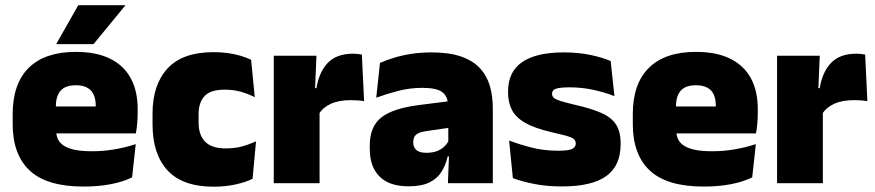

<svg xmlns="http://www.w3.org/2000/svg" viewBox="-20 -708 3382 742"><path d="M303 13Q161.5 13 95.2 -48.5Q29 -110 29 -228.5V-267Q29 -384.5 91.2 -446Q153.5 -507.5 273 -507.5Q352.5 -507.5 405.5 -481.2Q458.5 -455 485.2 -405.8Q512 -356.5 512 -287V-271.5Q512 -251.5 510.2 -230.8Q508.5 -210 505 -192.5H346.5Q348.5 -223 349.2 -250Q350 -277 350 -298.5Q350 -324.5 342 -342.2Q334 -360 317 -369.2Q300 -378.5 273 -378.5Q232.5 -378.5 214.2 -357.5Q196 -336.5 196 -298V-253.5L197 -234.5V-203.5Q197 -188 202.5 -173.5Q208 -159 222.8 -147.8Q237.5 -136.5 264.8 -130Q292 -123.5 335.5 -123.5Q380 -123.5 422.5 -130.8Q465 -138 504.5 -151L490.5 -22.5Q456 -5.5 408.2 3.8Q360.5 13 303 13ZM122.5 -192.5V-296.5H469.5V-192.5ZM282.5 -688H463.5V-686L341.5 -537.5H198V-539Z M806 13.5Q685.5 13.5 627.5 -49.5Q569.5 -112.5 569.5 -227V-269.5Q569.5 -380.5 627.5 -443.5Q685.5 -506.5 805.5 -506.5Q835 -506.5 861.5 -502.8Q888 -499 910.5 -492.2Q933 -485.5 950.5 -477L964.5 -332.5Q940 -345 911.5 -353.2Q883 -361.5 848 -361.5Q794 -361.5 770.8 -337Q747.5 -312.5 747.5 -266.5V-234Q747.5 -186 773 -160.2Q798.5 -134.5 853 -134.5Q887 -134.5 914.8 -142Q942.5 -149.5 969.5 -162L956 -17Q928.5 -3.5 889.5 5Q850.5 13.5 806 13.5Z M1212.5 -267.5 1161.5 -367.5H1203Q1213 -430 1247 -465.2Q1281 -500.5 1344.5 -500.5Q1354 -500.5 1362.2 -499.5Q1370.5 -498.5 1378.5 -497L1387 -317Q1377 -319 1363.2 -320Q1349.5 -321 1336.5 -321Q1289.5 -321 1258.5 -306.8Q1227.5 -292.5 1212.5 -267.5ZM1038 0V-492.5H1203L1196 -329.5H1215V0Z M1711 0 1716 -126 1712.5 -130.5V-283.5L1711 -301.5Q1711 -336 1688.8 -352.2Q1666.5 -368.5 1613 -368.5Q1564.5 -368.5 1519.8 -357Q1475 -345.5 1434 -330.5L1448.5 -465Q1473.5 -476 1504 -485.2Q1534.5 -494.5 1570.5 -500Q1606.5 -505.5 1647 -505.5Q1715.5 -505.5 1761.2 -489.8Q1807 -474 1834 -445.2Q1861 -416.5 1872.8 -377Q1884.5 -337.5 1884.5 -290V0ZM1558.5 12Q1484.5 12 1446.8 -25.8Q1409 -63.5 1409 -133V-145.5Q1409 -219.5 1454.2 -254.5Q1499.5 -289.5 1599 -302L1724.5 -318L1735 -217L1628.5 -201.5Q1599.5 -197.5 1588.2 -187.8Q1577 -178 1577 -159V-157Q1577 -139.5 1588.8 -128.5Q1600.5 -117.5 1628 -117.5Q1651 -117.5 1667.8 -123.8Q1684.5 -130 1695.8 -140.5Q1707 -151 1713.5 -163.5L1738.5 -103.5H1710Q1702.5 -70 1686.2 -44Q1670 -18 1639.5 -3Q1609 12 1558.5 12Z M2151.5 12.5Q2093 12.5 2045 3Q1997 -6.5 1962 -19.5L1947.5 -165Q1986.5 -150 2034.2 -137.8Q2082 -125.5 2136 -125.5Q2175.5 -125.5 2190.2 -132Q2205 -138.5 2205 -153V-154Q2205 -165 2196.5 -171.5Q2188 -178 2166.8 -183.8Q2145.5 -189.5 2108 -198Q2046.5 -212.5 2010.5 -232.8Q1974.5 -253 1959 -282Q1943.5 -311 1943.5 -351V-355Q1943.5 -431 1998.2 -468.2Q2053 -505.5 2158 -505.5Q2214.5 -505.5 2261.2 -495.8Q2308 -486 2340 -472L2354.5 -336.5Q2318 -351 2273 -360.8Q2228 -370.5 2181 -370.5Q2154 -370.5 2139.2 -367.8Q2124.5 -365 2119 -359.5Q2113.5 -354 2113.5 -346V-345Q2113.5 -336 2120.5 -329.8Q2127.5 -323.5 2147 -317.5Q2166.5 -311.5 2204 -302.5Q2265.5 -288.5 2304 -271.5Q2342.5 -254.5 2360.5 -227.2Q2378.5 -200 2378.5 -153.5V-150.5Q2378.5 -67.5 2323 -27.5Q2267.5 12.5 2151.5 12.5Z M2699.5 13Q2558 13 2491.8 -48.5Q2425.5 -110 2425.5 -228.5V-267Q2425.5 -384.5 2487.8 -446Q2550 -507.5 2669.5 -507.5Q2749 -507.5 2802 -481.2Q2855 -455 2881.8 -405.8Q2908.5 -356.5 2908.5 -287V-271.5Q2908.5 -251.5 2906.8 -230.8Q2905 -210 2901.5 -192.5H2743Q2745 -223 2745.8 -250Q2746.5 -277 2746.5 -298.5Q2746.5 -324.5 2738.5 -342.2Q2730.5 -360 2713.5 -369.2Q2696.5 -378.5 2669.5 -378.5Q2629 -378.5 2610.8 -357.5Q2592.5 -336.5 2592.5 -298V-253.5L2593.5 -234.5V-203.5Q2593.5 -188 2599 -173.5Q2604.5 -159 2619.2 -147.8Q2634 -136.5 2661.2 -130Q2688.5 -123.5 2732 -123.5Q2776.5 -123.5 2819 -130.8Q2861.5 -138 2901 -151L2887 -22.5Q2852.5 -5.5 2804.8 3.8Q2757 13 2699.5 13ZM2519 -192.5V-296.5H2866V-192.5Z M3157.5 -267.5 3106.5 -367.5H3148Q3158 -430 3192 -465.2Q3226 -500.5 3289.5 -500.5Q3299 -500.5 3307.2 -499.5Q3315.5 -498.5 3323.5 -497L3332 -317Q3322 -319 3308.2 -320Q3294.5 -321 3281.5 -321Q3234.5 -321 3203.5 -306.8Q3172.5 -292.5 3157.5 -267.5ZM2983 0V-492.5H3148L3141 -329.5H3160V0Z"/></svg>

Font: Anek Bangla Medium ExtraBold
Style: Regular
Weight: 800
Version: Version 1.003